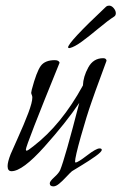

<svg xmlns="http://www.w3.org/2000/svg" viewBox="-20 -600 432 683"><path d="M359 -384Q356 -375 337 -324Q318 -273 306 -238Q288 -187 267.5 -114Q247 -41 247 -25Q247 -22 249 -22Q257 -22 289.5 -47Q322 -72 334 -72Q342 -72 342 -67Q342 -60 319.5 -44Q297 -28 268 -10.5Q239 7 236 9Q229 15 215.5 29.5Q202 44 190.5 53.5Q179 63 170 63Q157 63 157 52Q157 45 173 30.5Q189 16 194 5Q211 -36 262 -234Q215 -164 137.5 -77.5Q60 9 21 9Q7 9 7 -9Q7 -24 18 -52Q18 -53 42 -106Q66 -159 80.5 -197.5Q95 -236 95 -253Q95 -258 93 -262.5Q91 -267 91 -270Q91 -271 93 -281Q110 -345 125 -365.5Q140 -386 175 -386Q189 -386 192 -377Q72 -82 72 -68Q72 -64 75 -64Q79 -64 99 -80Q199 -157 275 -296Q276 -327 294 -360Q312 -393 347 -393Q358 -393 359 -384ZM386 -541Q364 -527 330.5 -499Q297 -471 271 -452Q245 -433 228 -429Q226 -429 225 -429Q223 -430 222 -431Q222 -449 356 -575Q359 -578 362 -579Q365 -580 368 -580Q377 -580 384.5 -571Q392 -562 392 -553Q392 -549 390.5 -546Q389 -543 386 -541Z"/></svg>

Font: Bilbo Swash Caps
Style: Regular
Weight: 400
Designer: Robert E. Leuschke
Foundry: Robert E. Leuschke
Version: Version 1.002